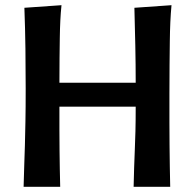

<svg xmlns="http://www.w3.org/2000/svg" viewBox="-20 -720 751 740"><path d="M641 -700Q638 -668 636.5 -634.5Q635 -601 634.5 -560.5Q634 -520 633.5 -470Q633 -420 633 -356Q633 -296 633 -247.5Q633 -199 633.5 -157Q634 -115 634.5 -77Q635 -39 636 0H495Q496 -42 497 -74.5Q498 -107 499.5 -141Q501 -175 502 -214Q503 -253 503 -309H209Q209 -261 209 -219.5Q209 -178 209.5 -140.5Q210 -103 210.5 -68.5Q211 -34 212 0H71Q72 -48 73.5 -84.5Q75 -121 76 -160.5Q77 -200 78 -251Q79 -302 79 -379Q79 -456 78 -532.5Q77 -609 74 -690L217 -700Q214 -671 212.5 -640.5Q211 -610 210.5 -574.5Q210 -539 209.5 -496.5Q209 -454 209 -401H503Q503 -472 501.5 -543.5Q500 -615 498 -690Z"/></svg>

Font: Cantora One
Style: Regular
Weight: 400
Designer: Pablo Impallari, Rodrigo Fuenzalida
Foundry: Pablo Impallari
Version: Version 1.002; ttfautohint (v0.8) -G 200 -r 50